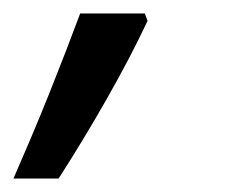

<svg xmlns="http://www.w3.org/2000/svg" viewBox="-63 -136 339 285"><path d="M24 129C71 56 123 -34 156 -105L152 -116H56C43 -81 28 -42 10 3C-8 48 -26 90 -43 129Z"/></svg>

Font: BC Sans
Style: Italic
Weight: 400
Italic angle: -12°
Designer: Monotype Design Team
Designer: Province of B.C.
Foundry: Monotype Imaging Inc.
Version: Version 2.000;GOOG;noto-source:20170915:90ef993387c0